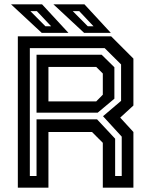

<svg xmlns="http://www.w3.org/2000/svg" viewBox="-20 -868 694 888"><path d="M62.5 0V-700H494L597 -597V-380L536 -324L597 -257.5V0H455.5V-207.5L405.5 -257.5H204V0ZM118 -54H149V-316H429L512.5 -226.5V-54H543V-236L456.5 -330.5L540 -401.5V-570L464 -645.5H118ZM204 -399H425L455.5 -430V-528L425 -558.5H204ZM149 -347V-615H450L509 -557V-411.5L432 -347ZM492.5 -716H369L227 -848H370.5ZM412.5 -746.5 346.5 -816.5H316.5L386 -746.5ZM296.5 -716H173L31 -848H174.5ZM216.5 -746.5 150.5 -816.5H120.5L190 -746.5Z"/></svg>

Font: Tourney Thin SemiBold
Style: Regular
Weight: 600
Version: Version 1.015